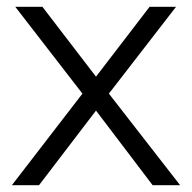

<svg xmlns="http://www.w3.org/2000/svg" viewBox="-20 -546 566 566"><path d="M430 0 263 -220 95 0H15L223 -270L25 -526H105L263 -320L421 -526H499L301 -270L511 0Z"/></svg>

Font: Montserrat-Regular
Style: Regular
Weight: 400
Version: Version 7.200